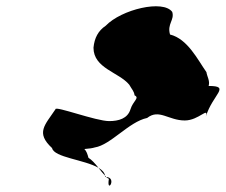

<svg xmlns="http://www.w3.org/2000/svg" viewBox="-20 -720 720 612"><path d="M157 -372C123 -321 93 -297 146 -248C152 -218 250 -211 294 -185C283 -199 272 -211 262 -217C259 -228 256 -238 249 -245C264 -246 276 -248 282 -250C333 -258 391 -332 449 -344C487 -374 517 -336 569 -336C614 -336 646 -382 636 -348C658 -420 717 -446 645 -446C650 -462 640 -476 638 -490C610 -530 578 -596 522 -610C512 -644 537 -656 529 -682C500 -722 367 -690 317 -638C293 -622 281 -599 278 -568C278 -502 359 -490 392 -450C401 -434 407 -430 409 -416C426 -408 404 -398 396 -372C387 -342 358 -334 328 -334C286 -334 156 -383 157 -372ZM294 -185C306 -178 313 -170 315 -160C308 -167 301 -176 294 -185ZM315 -160V-156H318ZM318 -156C355 -154 319 -99 327 -150C324 -152 321 -153 318 -156Z"/></svg>

Font: Alpina
Style: Obl
Weight: 400
Version: Version 0.9